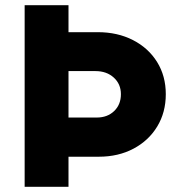

<svg xmlns="http://www.w3.org/2000/svg" viewBox="-20 -721 673 740"><path d="M75 -701H244V-597H357Q433 -597 492.5 -566.5Q552 -536 585.5 -482Q619 -428 619 -358Q619 -288 586 -233.5Q553 -179 494.5 -148Q436 -117 361 -117H244V-1H75ZM353 -268Q394 -268 420 -293Q446 -318 446 -358Q446 -397 418.5 -422Q391 -447 348 -447H244V-268Z"/></svg>

Font: Oak Sans ExtraBold
Style: Regular
Weight: 800
Designer: Erik Kennedy, Walven
Foundry: Erik Kennedy, Walven
Version: Version 1.000